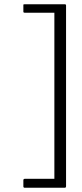

<svg xmlns="http://www.w3.org/2000/svg" viewBox="-20 -769 385 904"><path d="M96 115Q90 115 90 108V79Q90 76 92 74.5Q94 73 96 73H236V-709H96Q94 -709 92 -710Q90 -711 90 -714V-745Q90 -748 91.5 -748.5Q93 -749 97 -749H285Q291 -749 291 -743V108Q291 111 289.5 113Q288 115 285 115Z"/></svg>

Font: Glory Thin Light
Style: Regular
Weight: 300
Version: Version 1.011